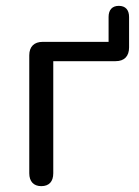

<svg xmlns="http://www.w3.org/2000/svg" viewBox="-20 -629 475 656"><path d="M121 7C148 7 162 -9 162 -37V-420H375C405 -420 421 -437 421 -467V-571C421 -595 409 -609 386 -609C363 -609 351 -595 351 -571V-486H126C97 -486 80 -470 80 -440V-37C80 -9 95 7 121 7Z"/></svg>

Font: SN Pro Book
Style: Regular
Weight: 350
Designer: Tobias Whetton
Foundry: Supernotes
Version: Version 1.003;Glyphs 3.3 (3324)